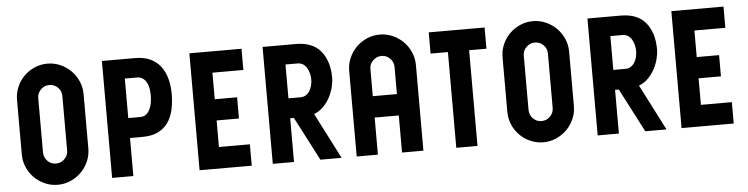

<svg xmlns="http://www.w3.org/2000/svg" viewBox="-46 -952 4600 1181"><g transform="rotate(-5 2254.5 -361.0)"><path d="M270 -735Q312 -735 349.5 -718.5Q387 -702 415 -674Q443 -646 459.5 -608.5Q476 -571 476 -529V-193Q476 -151 459.5 -113.5Q443 -76 415 -48Q387 -20 349.5 -3.5Q312 13 270 13Q228 13 190.5 -3.5Q153 -20 125 -48Q97 -76 81 -113.5Q65 -151 65 -193V-529Q65 -571 81 -608.5Q97 -646 125 -674Q153 -702 190.5 -718.5Q228 -735 270 -735ZM345 -529Q345 -560 323 -581.5Q301 -603 270 -603Q240 -603 218 -581Q196 -559 196 -529V-193Q196 -163 217.5 -140.5Q239 -118 270 -118Q301 -118 323 -140Q345 -162 345 -193Z M811 -722Q866 -722 905 -703.5Q944 -685 968.5 -652.5Q993 -620 1004.5 -576.5Q1016 -533 1016 -483Q1016 -427 1005 -381.5Q994 -336 970 -303.5Q946 -271 908 -253Q870 -235 815 -235H737V0H606V-722ZM737 -358H811Q834 -358 849 -371Q864 -384 872.5 -403.5Q881 -423 884 -445Q887 -467 887 -485Q887 -504 884 -524.5Q881 -545 872.5 -562Q864 -579 849.5 -590.5Q835 -602 811 -602H737Z M1146 0V-722H1468V-591H1277V-427H1415V-296H1277V-132H1468V0Z M1752 -270H1729V0H1598V-722H1803Q1907 -722 1957.5 -660Q2008 -598 2008 -495Q2008 -471 2000.5 -440Q1993 -409 1977.5 -378.5Q1962 -348 1937 -322Q1912 -296 1878 -283L2023 0H1892ZM1729 -393H1803Q1823 -393 1837.5 -402.5Q1852 -412 1861 -427Q1870 -442 1874.5 -460.5Q1879 -479 1879 -497Q1879 -515 1874.5 -533.5Q1870 -552 1861 -567.5Q1852 -583 1837.5 -592.5Q1823 -602 1803 -602H1729Z M2396 -229H2247V0H2116V-529Q2116 -571 2132.5 -608.5Q2149 -646 2177 -674Q2205 -702 2242.5 -718.5Q2280 -735 2322 -735Q2364 -735 2401.5 -718.5Q2439 -702 2467 -674Q2495 -646 2511.5 -608.5Q2528 -571 2528 -529V0H2396ZM2396 -361V-529Q2396 -559 2374 -581Q2352 -603 2322 -603Q2292 -603 2269.5 -581.5Q2247 -560 2247 -529V-361Z M2862 -591V0H2731V-591H2624V-722H2969V-591Z M3268 -735Q3310 -735 3347.5 -718.5Q3385 -702 3413 -674Q3441 -646 3457.5 -608.5Q3474 -571 3474 -529V-193Q3474 -151 3457.5 -113.5Q3441 -76 3413 -48Q3385 -20 3347.5 -3.5Q3310 13 3268 13Q3226 13 3188.5 -3.5Q3151 -20 3123 -48Q3095 -76 3079 -113.5Q3063 -151 3063 -193V-529Q3063 -571 3079 -608.5Q3095 -646 3123 -674Q3151 -702 3188.5 -718.5Q3226 -735 3268 -735ZM3343 -529Q3343 -560 3321 -581.5Q3299 -603 3268 -603Q3238 -603 3216 -581Q3194 -559 3194 -529V-193Q3194 -163 3215.5 -140.5Q3237 -118 3268 -118Q3299 -118 3321 -140Q3343 -162 3343 -193Z M3758 -270H3735V0H3604V-722H3809Q3913 -722 3963.5 -660Q4014 -598 4014 -495Q4014 -471 4006.5 -440Q3999 -409 3983.5 -378.5Q3968 -348 3943 -322Q3918 -296 3884 -283L4029 0H3898ZM3735 -393H3809Q3829 -393 3843.5 -402.5Q3858 -412 3867 -427Q3876 -442 3880.5 -460.5Q3885 -479 3885 -497Q3885 -515 3880.5 -533.5Q3876 -552 3867 -567.5Q3858 -583 3843.5 -592.5Q3829 -602 3809 -602H3735Z M4122 0V-722H4444V-591H4253V-427H4391V-296H4253V-132H4444V0Z"/></g></svg>

Font: PostBus
Style: Regular
Weight: 400
Designer: Peter Wiegel
Version: Version 1.001